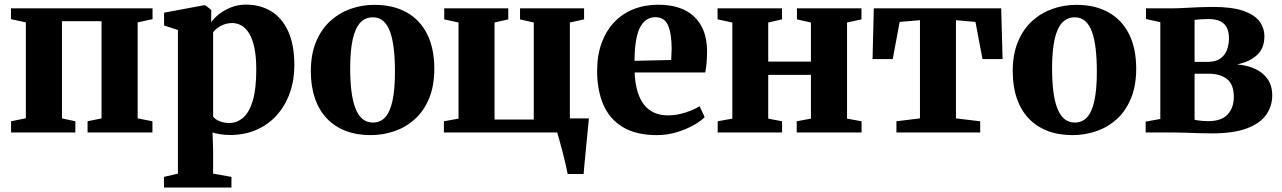

<svg xmlns="http://www.w3.org/2000/svg" viewBox="-20 -574 5556 832"><path d="M28 0V-48.5L92 -61.5V-477L27.5 -491V-538H641V-491L576.5 -477V-61L640.5 -48.5V0H359.5V-48.5L420 -61V-482H248.5V-61L306.5 -48.5V0Z M690.5 238.5V192.5L751 178.5V-444L691 -463.5V-519L862 -551H870L895.5 -531L895 -477.5Q906 -494 928 -511.8Q950 -529.5 980.5 -541.8Q1011 -554 1046 -554Q1107 -554 1154.2 -525.8Q1201.5 -497.5 1228.5 -439.2Q1255.5 -381 1255.5 -291Q1255.5 -227 1236 -171.8Q1216.5 -116.5 1180 -75.5Q1143.5 -34.5 1092 -11.8Q1040.5 11 976 11Q954.5 11 933.2 7.5Q912 4 901 0L903.5 76V178.5L983 192.5V238.5ZM973.5 -41Q1008 -41 1034.5 -64.8Q1061 -88.5 1075.8 -139.2Q1090.5 -190 1090.5 -272Q1090.5 -327.5 1082.5 -366Q1074.5 -404.5 1060.2 -428.2Q1046 -452 1027.2 -463Q1008.5 -474 986.5 -474Q966 -474 949.5 -467.5Q933 -461 921.5 -452Q910 -443 903.5 -434.5V-69Q911 -57.5 930.5 -49.2Q950 -41 973.5 -41Z M1327 -265Q1327 -338.5 1349.5 -392.8Q1372 -447 1410.8 -482.5Q1449.5 -518 1499 -535.5Q1548.5 -553 1602.5 -553Q1684.5 -553 1742.5 -520.2Q1800.5 -487.5 1831.2 -425.8Q1862 -364 1862 -276.5Q1862 -202 1839.5 -147.8Q1817 -93.5 1778.2 -58.2Q1739.5 -23 1690 -5.8Q1640.5 11.5 1586 11.5Q1525.5 11.5 1477.5 -7Q1429.5 -25.5 1396 -61Q1362.5 -96.5 1344.8 -148Q1327 -199.5 1327 -265ZM1596.5 -43Q1628.5 -43 1649.5 -66.2Q1670.5 -89.5 1681 -138.2Q1691.5 -187 1691.5 -263Q1691.5 -318 1686.5 -361.5Q1681.5 -405 1670.5 -435.8Q1659.5 -466.5 1641 -482.8Q1622.5 -499 1595.5 -499Q1563 -499 1541.2 -475.8Q1519.5 -452.5 1508.5 -403.8Q1497.5 -355 1497.5 -278Q1497.5 -223.5 1502.8 -180Q1508 -136.5 1519.8 -105.8Q1531.5 -75 1550.2 -59Q1569 -43 1596.5 -43Z M2440 180Q2437 163.5 2431 138Q2425 112.5 2418 85.2Q2411 58 2404.5 35Q2398 12 2394.5 0H1903.5V-48.5L1967 -60V-476.5L1905 -490V-538H2182.5V-490L2123 -476.5V-56H2293V-476.5L2233.5 -490V-538H2511V-490L2449.5 -476.5V-61H2532Q2530.5 -45.5 2528 -20.8Q2525.5 4 2522.8 33Q2520 62 2517.2 90.5Q2514.5 119 2512.2 142.5Q2510 166 2509 180Z M2826.5 11.5Q2736 11.5 2678.5 -23.5Q2621 -58.5 2594.2 -121.2Q2567.5 -184 2567.5 -266.5Q2567.5 -334 2586.8 -387Q2606 -440 2641 -477.2Q2676 -514.5 2724.8 -534Q2773.5 -553.5 2832.5 -553.5Q2933.5 -553.5 2987.8 -502.2Q3042 -451 3044 -357.5Q3044 -324 3041.8 -300Q3039.5 -276 3036 -260H2730Q2732 -213.5 2742.2 -178.8Q2752.5 -144 2770.5 -120.8Q2788.5 -97.5 2814.8 -85.8Q2841 -74 2875 -74Q2911.5 -74 2950.5 -86.5Q2989.5 -99 3011.5 -114L3033.5 -66.5Q3018.5 -50.5 2986.8 -32.2Q2955 -14 2913.2 -1.2Q2871.5 11.5 2826.5 11.5ZM2729.5 -310.5 2888.5 -314Q2889 -326 2889.5 -338Q2890 -350 2890.5 -362.5Q2890.5 -427 2875.2 -463.2Q2860 -499.5 2819.5 -499.5Q2800.5 -499.5 2784.5 -490.2Q2768.5 -481 2756 -459.8Q2743.5 -438.5 2736.8 -402Q2730 -365.5 2729.5 -310.5Z M3090 0V-48.5L3153.5 -60V-476.5L3089.5 -490V-538H3368.5V-490L3309 -476.5V-307H3494V-476.5L3433.5 -490V-538H3713V-490L3650.5 -476.5V-60L3713.5 -48.5V0H3432.5V-48.5L3494 -60V-249.5H3309V-60L3369 -48.5V0Z M3864.5 0V-48.5L3966.5 -61V-486.5L3878.5 -479L3848.5 -318H3761L3766.5 -538H4318.5L4324.5 -318H4237.5L4207 -479L4122.5 -486.5V-61L4227.5 -48.5V0Z M4368.5 -265Q4368.5 -338.5 4391 -392.8Q4413.5 -447 4452.2 -482.5Q4491 -518 4540.5 -535.5Q4590 -553 4644 -553Q4726 -553 4784 -520.2Q4842 -487.5 4872.8 -425.8Q4903.5 -364 4903.5 -276.5Q4903.5 -202 4881 -147.8Q4858.5 -93.5 4819.8 -58.2Q4781 -23 4731.5 -5.8Q4682 11.5 4627.5 11.5Q4567 11.5 4519 -7Q4471 -25.5 4437.5 -61Q4404 -96.5 4386.2 -148Q4368.5 -199.5 4368.5 -265ZM4638 -43Q4670 -43 4691 -66.2Q4712 -89.5 4722.5 -138.2Q4733 -187 4733 -263Q4733 -318 4728 -361.5Q4723 -405 4712 -435.8Q4701 -466.5 4682.5 -482.8Q4664 -499 4637 -499Q4604.5 -499 4582.8 -475.8Q4561 -452.5 4550 -403.8Q4539 -355 4539 -278Q4539 -223.5 4544.2 -180Q4549.5 -136.5 4561.2 -105.8Q4573 -75 4591.8 -59Q4610.5 -43 4638 -43Z M5230.5 4Q5203 4 5172.8 3Q5142.5 2 5114.2 1Q5086 0 5064 0H4944.5V-47L5008 -58.5V-478L4946 -491.5V-538H5066.5Q5086.5 -538 5116 -539.8Q5145.5 -541.5 5177.5 -542.8Q5209.5 -544 5235.5 -544Q5318.5 -544 5367.2 -527.2Q5416 -510.5 5437.5 -481.8Q5459 -453 5459 -416Q5459 -364.5 5426.5 -335Q5394 -305.5 5340.5 -295Q5385.5 -291 5419.5 -275.2Q5453.5 -259.5 5473.2 -231Q5493 -202.5 5493 -161Q5493 -114.5 5467.2 -77.2Q5441.5 -40 5384 -18Q5326.5 4 5230.5 4ZM5215 -49Q5273 -49 5299.8 -78Q5326.5 -107 5326.5 -154Q5326.5 -209 5296.5 -231.8Q5266.5 -254.5 5219.5 -254.5H5156.5V-55Q5162.5 -53.5 5171.8 -52.2Q5181 -51 5192.2 -50Q5203.5 -49 5215 -49ZM5156.5 -306H5215Q5248 -306 5268 -320.2Q5288 -334.5 5296.8 -357.8Q5305.5 -381 5305.5 -409Q5305.5 -434.5 5296.8 -453Q5288 -471.5 5268.5 -481.5Q5249 -491.5 5217 -491.5Q5200.5 -491.5 5185.2 -490.5Q5170 -489.5 5156.5 -488Z"/></svg>

Font: Merriweather 60pt ExtraBold
Style: Regular
Weight: 800
Version: Version 2.100